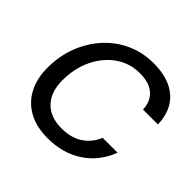

<svg xmlns="http://www.w3.org/2000/svg" viewBox="-177 -893 1085 1085"><g transform="rotate(45 365.5 -350.0)"><path d="M340 12Q250 12 187 -23Q124 -58 91 -121.5Q58 -185 58 -268Q58 -363 89 -443.5Q120 -524 175 -584.5Q230 -645 304 -678.5Q378 -712 465 -712Q588 -712 656 -652Q724 -592 726 -484H607Q605 -546 565.5 -581.5Q526 -617 449 -617Q369 -617 305.5 -572.5Q242 -528 205 -451.5Q168 -375 168 -279Q168 -186 217.5 -134.5Q267 -83 356 -83Q433 -83 484 -117Q535 -151 559 -210H678Q638 -105 550 -46.5Q462 12 340 12Z"/></g></svg>

Font: DeepMind Sans Medium
Style: Italic
Weight: 500
Italic angle: -10°
Designer: Jonny Pinhorn / Modifications: Colophon Foundry
Foundry: Colophon Foundry
Version: Version 1.002; ttfautohint (v1.8.2)